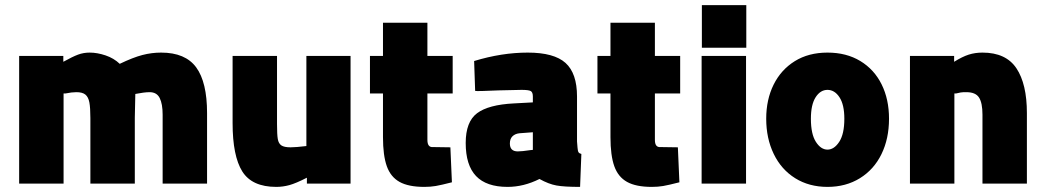

<svg xmlns="http://www.w3.org/2000/svg" viewBox="-20 -719 4093 752"><path d="M55 -500H228V-477Q264 -497 285.5 -505Q307 -513 331 -513Q361 -513 393.5 -502Q426 -491 449 -469Q501 -494 537.5 -503.5Q574 -513 611 -513Q706 -513 748.5 -455Q791 -397 791 -276V0H617V-270Q617 -312 605.5 -335Q594 -358 566 -358Q564 -358 554 -357.5Q544 -357 522 -353L510 -351L508 -258V0H334V-256Q334 -297 330 -318Q326 -339 314.5 -348.5Q303 -358 279 -358Q261 -358 237 -353H229V0H55Z M891 -237V-500H1065V-233Q1065 -192 1068 -174.5Q1071 -157 1082 -149.5Q1093 -142 1118 -142Q1139 -142 1180 -147V-500H1353V0H1182V-23Q1139 -1 1113.5 6Q1088 13 1062 13Q967 13 929 -47.5Q891 -108 891 -237Z M1480 -182V-353H1429V-500H1480V-630H1654V-500H1753V-353H1654V-171Q1654 -141 1676 -143L1744 -142L1750 -5Q1707 6 1686.5 9.5Q1666 13 1642 13Q1580 13 1545 -6.5Q1510 -26 1495 -68Q1480 -110 1480 -182Z M1804 -159Q1804 -242 1848.5 -275.5Q1893 -309 1993 -314L2067 -318V-341Q2067 -358 2058.5 -362.5Q2050 -367 2023 -367L1933 -365Q1847 -361 1841 -363L1837 -480Q1945 -513 2047 -513Q2150 -513 2195 -472.5Q2240 -432 2240 -341V-165Q2241 -154 2242 -140.5Q2243 -127 2246 -122.5Q2249 -118 2257 -116L2252 13Q2190 13 2159.5 7.5Q2129 2 2093 -18Q2031 13 1968 13Q1885 13 1844.5 -29.5Q1804 -72 1804 -159ZM2057 -131 2067 -132V-201L2014 -197Q1997 -195 1987 -185Q1977 -175 1977 -157Q1977 -126 2008 -126Q2024 -126 2057 -131Z M2371 -182V-353H2320V-500H2371V-630H2545V-500H2644V-353H2545V-171Q2545 -141 2567 -143L2635 -142L2641 -5Q2598 6 2577.5 9.5Q2557 13 2533 13Q2471 13 2436 -6.5Q2401 -26 2386 -68Q2371 -110 2371 -182Z M2728 0ZM2728 -500H2902V0H2728ZM2729 -699H2903V-532H2729Z M2981 -254Q2981 -329 3010 -387.5Q3039 -446 3093 -479.5Q3147 -513 3221 -513Q3295 -513 3349.5 -480Q3404 -447 3433 -388.5Q3462 -330 3462 -254Q3462 -176 3432.5 -115.5Q3403 -55 3348 -21Q3293 13 3221 13Q3149 13 3094.5 -21Q3040 -55 3010.5 -116Q2981 -177 2981 -254ZM3287 -254Q3287 -309 3268 -338Q3249 -367 3221 -367Q3193 -367 3174.5 -338Q3156 -309 3156 -254Q3156 -194 3175.5 -163.5Q3195 -133 3221 -133Q3247 -133 3267 -163.5Q3287 -194 3287 -254Z M3544 -500H3717V-477Q3749 -497 3774 -505Q3799 -513 3828 -513Q3920 -513 3961 -451.5Q4002 -390 4002 -276V0H3828V-270Q3828 -316 3814.5 -337Q3801 -358 3765 -358Q3763 -358 3754 -358Q3745 -358 3725 -353H3718V0H3544Z"/></svg>

Font: Cairo Black
Style: Regular
Weight: 900
Designer: Mohamed Gaber, the designers of Titillium
Foundry: Kief Type Foundry
Version: Version 2.009; ttfautohint (v1.5.33-1714) -l 8 -r 50 -G 200 